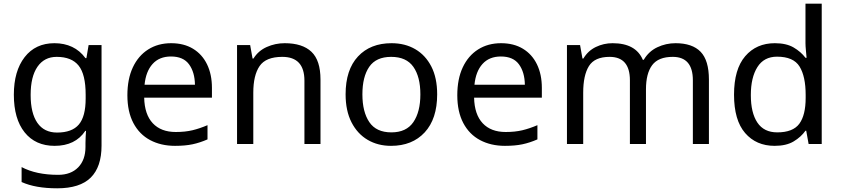

<svg xmlns="http://www.w3.org/2000/svg" viewBox="-20 -780 4556 1040"><path d="M275 -546Q328 -546 370.5 -526Q413 -506 443 -465H448L460 -536H530V9Q530 124 471.5 182Q413 240 290 240Q172 240 97 206V125Q176 167 295 167Q364 167 403.5 126.5Q443 86 443 16V-5Q443 -17 444 -39.5Q445 -62 446 -71H442Q388 10 276 10Q172 10 113.5 -63Q55 -136 55 -267Q55 -395 113.5 -470.5Q172 -546 275 -546ZM287 -472Q220 -472 183 -418.5Q146 -365 146 -266Q146 -167 182.5 -114.5Q219 -62 289 -62Q370 -62 407 -105.5Q444 -149 444 -246V-267Q444 -377 406 -424.5Q368 -472 287 -472Z M907 -546Q976 -546 1025.5 -516Q1075 -486 1101.5 -431.5Q1128 -377 1128 -304V-251H761Q763 -160 807.5 -112.5Q852 -65 932 -65Q983 -65 1022.5 -74.5Q1062 -84 1104 -102V-25Q1063 -7 1023 1.5Q983 10 928 10Q852 10 793.5 -21Q735 -52 702.5 -113.5Q670 -175 670 -264Q670 -352 699.5 -415Q729 -478 782.5 -512Q836 -546 907 -546ZM906 -474Q843 -474 806.5 -433.5Q770 -393 763 -321H1036Q1035 -389 1004 -431.5Q973 -474 906 -474Z M1522 -546Q1618 -546 1667 -499.5Q1716 -453 1716 -349V0H1629V-343Q1629 -472 1509 -472Q1420 -472 1386 -422Q1352 -372 1352 -278V0H1264V-536H1335L1348 -463H1353Q1379 -505 1425 -525.5Q1471 -546 1522 -546Z M2348 -269Q2348 -136 2280.5 -63Q2213 10 2098 10Q2027 10 1971.5 -22.5Q1916 -55 1884 -117.5Q1852 -180 1852 -269Q1852 -402 1919 -474Q1986 -546 2101 -546Q2174 -546 2229.5 -513.5Q2285 -481 2316.5 -419.5Q2348 -358 2348 -269ZM1943 -269Q1943 -174 1980.5 -118.5Q2018 -63 2100 -63Q2181 -63 2219 -118.5Q2257 -174 2257 -269Q2257 -364 2219 -418Q2181 -472 2099 -472Q2017 -472 1980 -418Q1943 -364 1943 -269Z M2694 -546Q2763 -546 2812.5 -516Q2862 -486 2888.5 -431.5Q2915 -377 2915 -304V-251H2548Q2550 -160 2594.5 -112.5Q2639 -65 2719 -65Q2770 -65 2809.5 -74.5Q2849 -84 2891 -102V-25Q2850 -7 2810 1.5Q2770 10 2715 10Q2639 10 2580.5 -21Q2522 -52 2489.5 -113.5Q2457 -175 2457 -264Q2457 -352 2486.5 -415Q2516 -478 2569.5 -512Q2623 -546 2694 -546ZM2693 -474Q2630 -474 2593.5 -433.5Q2557 -393 2550 -321H2823Q2822 -389 2791 -431.5Q2760 -474 2693 -474Z M3639 -546Q3730 -546 3775 -499.5Q3820 -453 3820 -349V0H3733V-345Q3733 -472 3624 -472Q3546 -472 3512.5 -427Q3479 -382 3479 -296V0H3392V-345Q3392 -472 3282 -472Q3201 -472 3170 -422Q3139 -372 3139 -278V0H3051V-536H3122L3135 -463H3140Q3165 -505 3207.5 -525.5Q3250 -546 3298 -546Q3424 -546 3462 -456H3467Q3494 -502 3540.5 -524Q3587 -546 3639 -546Z M4176 10Q4076 10 4016 -59.5Q3956 -129 3956 -267Q3956 -405 4016.5 -475.5Q4077 -546 4177 -546Q4239 -546 4278.5 -523Q4318 -500 4343 -467H4349Q4348 -480 4345.5 -505.5Q4343 -531 4343 -546V-760H4431V0H4360L4347 -72H4343Q4319 -38 4279 -14Q4239 10 4176 10ZM4190 -63Q4275 -63 4309.5 -109.5Q4344 -156 4344 -250V-266Q4344 -366 4311 -419.5Q4278 -473 4189 -473Q4118 -473 4082.5 -416.5Q4047 -360 4047 -265Q4047 -169 4082.5 -116Q4118 -63 4190 -63Z"/></svg>

Font: Noto Sans Khudawadi
Style: Regular
Weight: 400
Designer: Monotype Design Team
Foundry: Monotype Imaging Inc.
Version: Version 2.003; ttfautohint (v1.8.4.7-5d5b)